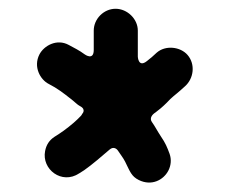

<svg xmlns="http://www.w3.org/2000/svg" viewBox="-20 -754 511 427"><path d="M237 -734.5C210.9 -734.5 188.5 -712.1 188.5 -686L188.5 -643C188.5 -618.4 168.5 -633 168.5 -633C156.6 -641.9 144.3 -647.9 133 -654C106.4 -668.6 77.7 -652.5 67.6 -632.8C53.6 -605.4 69.5 -576.7 88.6 -567.2C107.5 -557.6 121.6 -546.7 137.7 -533.9C146.4 -527.3 152.3 -520.8 157.6 -518.2C173 -510.5 162.6 -500.5 162.6 -500.5C162.1 -499.1 161.1 -497.4 159.8 -496.2L151.8 -488.2C143.5 -479.9 123.5 -464 111.7 -456.5L100.8 -449.5C89.7 -442.1 83 -432.1 80.3 -418.1C72.3 -377.5 117.5 -342.7 156.2 -368.5L167.1 -375.4C184.8 -387.7 207.5 -407.5 223.9 -421.5C232.6 -428.9 239.9 -422.9 242.5 -418.7C247.3 -411.2 253.8 -403.3 258.2 -394.6C269.1 -372.7 272.1 -361.9 288.6 -353.7C316.5 -339.7 343.8 -353.1 354.9 -375.5C360.2 -386.4 361.6 -399.2 357.2 -411.8C351.7 -426.6 348.2 -435.5 337.6 -451C329.7 -462.9 324.7 -473.2 317.8 -482.7C311.6 -491.5 319.2 -499.9 325.5 -503.7C332.5 -508.8 341.6 -516.3 350.8 -525.5C362 -538.1 370.6 -543.4 381.6 -553.3L391.6 -562.3C410.9 -579.5 415 -611.1 397.1 -631.8C380.9 -650.4 347.8 -654 328.3 -636.7L318.2 -627.5C313.7 -623.8 310.3 -621.1 306.8 -618.2C287.5 -602.8 286.5 -628 286.5 -628V-686C286.5 -711.8 263.2 -734.5 237 -734.5Z"/></svg>

Font: Smoothie
Style: Light
Weight: 400
Foundry: Cannot Into Space Fonts
Version: Version 0.8